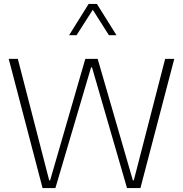

<svg xmlns="http://www.w3.org/2000/svg" viewBox="-20 -958 932 978"><path d="M573.2 -778.8H534.7L452.6 -908.2L370.1 -778.8H332L431.6 -938H473.6ZM661.6 -39.6 821.3 -658.2H867.7L695.3 0H627L448.7 -614.7H443.8L262.2 0H196.8L24.4 -658.2H70.8L230.5 -39.6H235.4L414.6 -658.2H477.5L656.7 -39.6Z"/></svg>

Font: Estedad-FD ExtraLight
Style: Regular
Weight: 200
Designer: Amin Abedi
Version: Version 7.3